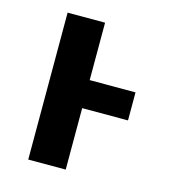

<svg xmlns="http://www.w3.org/2000/svg" viewBox="-88 -617 611 688"><g transform="rotate(15 218.0 -272.5)"><path d="M218 -545V-332H388V-228H218V0H79V-545Z"/></g></svg>

Font: Noto Sans UI
Style: Bold
Weight: 700
Designer: Monotype Design Team
Foundry: Monotype Imaging Inc.
Version: Version 1.901